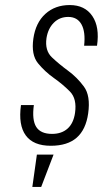

<svg xmlns="http://www.w3.org/2000/svg" viewBox="-20 -567 407 760"><path d="M329 -118Q339 -188 312 -224.5Q285 -261 249.5 -287Q214 -313 185.5 -340Q157 -367 164 -416Q170 -454 193 -477Q216 -500 250 -500Q286 -500 302.5 -470.5Q319 -441 313 -386H364Q375 -460 345.5 -503.5Q316 -547 256 -547Q198 -547 159.5 -512Q121 -477 112 -414Q103 -350 130.5 -316.5Q158 -283 193.5 -258Q229 -233 257 -204.5Q285 -176 277 -120Q271 -79 247.5 -58Q224 -37 186 -37Q141 -37 123.5 -64.5Q106 -92 114 -151H63Q52 -72 82 -31Q112 10 181 10Q247 10 283.5 -22Q320 -54 329 -118ZM108 173H143L192 45H126Z"/></svg>

Font: Secuela ExtLt
Style: Italic
Weight: 200
Italic angle: -8°
Designer: Fernando Haro
Foundry: deFharo
Version: Version 1.704